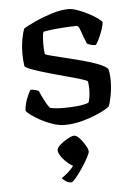

<svg xmlns="http://www.w3.org/2000/svg" viewBox="-53 -541 593 834"><g transform="rotate(-5 243.0 -124.5)"><path d="M218 0Q193 0 165 -9.5Q137 -19 112.5 -32.5Q88 -46 71.5 -58.5Q55 -71 53 -77Q54 -99 63 -124Q72 -149 82 -165Q95 -165 104.5 -162Q114 -159 118 -157Q124 -142 135.5 -119Q147 -96 159 -80Q170 -77 185.5 -75.5Q201 -74 217 -74Q244 -74 275 -76.5Q306 -79 328 -87Q332 -95 334.5 -112Q337 -129 337 -145Q337 -164 334 -180Q331 -184 305 -192Q279 -200 241 -210Q203 -220 165 -231Q127 -242 99 -252Q71 -262 65 -269Q63 -281 62 -295.5Q61 -310 61 -327Q61 -356 66 -385Q71 -414 79 -433Q95 -443 129.5 -459Q164 -475 204 -487.5Q244 -500 277 -500Q293 -500 317 -491.5Q341 -483 364.5 -470.5Q388 -458 403.5 -446.5Q419 -435 420 -430Q420 -421 413.5 -401Q407 -381 398 -361.5Q389 -342 381 -334Q369 -334 359 -337.5Q349 -341 344 -344Q330 -377 322.5 -400.5Q315 -424 306 -424Q282 -424 252 -422Q222 -420 196.5 -417Q171 -414 160 -411Q157 -401 156 -386Q155 -371 155 -359Q155 -330 158 -314Q162 -311 187 -304.5Q212 -298 247.5 -289.5Q283 -281 320.5 -271Q358 -261 387 -249.5Q416 -238 427 -226Q430 -217 431.5 -203Q433 -189 433 -175Q433 -142 426.5 -108Q420 -74 414 -63Q398 -50 365.5 -35.5Q333 -21 294 -10.5Q255 0 218 0ZM225 251Q212 251 200.5 243.5Q189 236 184 229Q197 221 212 208Q227 195 238 180Q217 169 197 146Q177 123 177 106Q177 96 192 83Q207 70 225.5 60Q244 50 254 50Q264 50 277 64Q290 78 300.5 96Q311 114 311 124Q311 131 300 151.5Q289 172 273.5 195Q258 218 244 234.5Q230 251 225 251Z"/></g></svg>

Font: Texturina
Style: Regular
Weight: 400
Designer: Guillermo Torres Carreño
Foundry: Omnibus-Type
Version: Version 1.002; ttfautohint (v1.8.3)